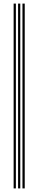

<svg xmlns="http://www.w3.org/2000/svg" viewBox="-20 -930 214 1070"><path d="M105.2 120V-910H117.8V120ZM56 120V-910H68.5V120ZM80.8 120V-910H93V120Z"/></svg>

Font: Big Shoulders Inline Text Light
Style: Regular
Weight: 300
Designer: Patric King
Foundry: XO Type Co
Version: Version 1.000